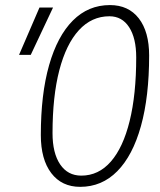

<svg xmlns="http://www.w3.org/2000/svg" viewBox="-20 -723 626 753"><path d="M294.4 9.8Q222.2 9.8 181.2 -43.9Q140.1 -97.7 140.1 -193.4Q140.1 -353.5 172.6 -467.5Q205.1 -581.5 265.6 -642.3Q326.2 -703.1 411.1 -703.1Q483.9 -703.1 524.4 -650.9Q564.9 -598.6 564.9 -505.4Q564.9 -343.8 532.7 -228.3Q500.5 -112.8 439.9 -51.5Q379.4 9.8 294.4 9.8ZM298.8 -34.2Q366.7 -34.2 414.8 -89.4Q462.9 -144.5 488.5 -248.5Q514.2 -352.5 514.2 -498Q514.2 -573.7 486.3 -616.5Q458.5 -659.2 409.2 -659.2Q339.4 -659.2 289.3 -604.5Q239.3 -549.8 212.6 -447.3Q186 -344.7 186 -200.7Q186 -122.6 215.8 -78.4Q245.6 -34.2 298.8 -34.2ZM54.7 -507.8 134.8 -693.4H188L100.6 -507.8Z"/></svg>

Font: Cascadia Mono NF ExtraLight
Style: Italic
Weight: 200
Italic angle: -10°
Monospace: yes
Designer: Aaron Bell
Foundry: Saja Typeworks
Version: Version 2404.023; ttfautohint (v1.8.4)